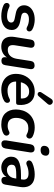

<svg xmlns="http://www.w3.org/2000/svg" viewBox="1030 -1844 824 2923"><g transform="rotate(90 1441.5 -382.0)"><path d="M226 10Q179 10 134.5 0.5Q90 -9 57 -25Q38 -34 30.5 -48.5Q23 -63 24.5 -77.5Q26 -92 34.5 -102.5Q43 -113 57.5 -116Q72 -119 90 -110Q122 -94 157 -86Q192 -78 226 -78Q273 -78 298 -95.5Q323 -113 323 -142Q323 -162 309 -175Q295 -188 268 -193L176 -212Q121 -223 90.5 -255.5Q60 -288 60 -337Q60 -382 85.5 -418.5Q111 -455 160.5 -477Q210 -499 280 -499Q316 -499 357.5 -489.5Q399 -480 429 -462Q446 -452 453 -437.5Q460 -423 457.5 -409.5Q455 -396 446 -386.5Q437 -377 422 -375Q407 -373 389 -383Q364 -397 334 -404Q304 -411 274 -411Q225 -411 199 -392.5Q173 -374 173 -344Q173 -326 184.5 -313Q196 -300 221 -295L313 -276Q373 -263 404.5 -231.5Q436 -200 436 -151Q436 -74 378.5 -32Q321 10 226 10Z M689 10Q637 10 600 -12Q563 -34 547.5 -80Q532 -126 543 -197L582 -439Q591 -497 650 -497Q681 -497 695.5 -479Q710 -461 705 -428L669 -198Q661 -143 677.5 -116Q694 -89 739 -89Q795 -89 830 -126Q865 -163 875 -227L908 -439Q917 -497 976 -497Q1008 -497 1022 -478.5Q1036 -460 1031 -427L972 -51Q963 8 904 8Q875 8 861 -8Q847 -24 851 -57L861 -129L868 -102Q842 -47 795.5 -18.5Q749 10 689 10Z M1347 10Q1273 10 1218.5 -17.5Q1164 -45 1134 -95Q1104 -145 1104 -212Q1104 -294 1138.5 -358.5Q1173 -423 1234 -461Q1295 -499 1374 -499Q1435 -499 1476 -478Q1517 -457 1541 -421.5Q1565 -386 1573 -341Q1581 -296 1576 -249Q1574 -228 1565 -222Q1556 -216 1540 -216H1204L1214 -288H1494L1477 -273Q1483 -313 1474 -344.5Q1465 -376 1440.5 -395Q1416 -414 1373 -414Q1329 -414 1299 -394Q1269 -374 1252 -342.5Q1235 -311 1229 -275L1224 -244Q1212 -171 1248 -128Q1284 -85 1358 -85Q1388 -85 1420 -91.5Q1452 -98 1478 -113Q1497 -124 1511.5 -122.5Q1526 -121 1534.5 -111.5Q1543 -102 1545 -88.5Q1547 -75 1540.5 -60.5Q1534 -46 1518 -35Q1483 -12 1435 -1Q1387 10 1347 10ZM1562 -696 1444 -559Q1432 -545 1418 -543.5Q1404 -542 1393 -549.5Q1382 -557 1379.5 -571Q1377 -585 1387 -601L1483 -748Q1495 -767 1511 -772Q1527 -777 1541.5 -772Q1556 -767 1565.5 -755Q1575 -743 1575.5 -727.5Q1576 -712 1562 -696Z M1879 10Q1762 10 1704 -51.5Q1646 -113 1646 -213Q1646 -267 1662.5 -318.5Q1679 -370 1713 -410.5Q1747 -451 1799.5 -475Q1852 -499 1923 -499Q1959 -499 1994 -490.5Q2029 -482 2056 -468Q2076 -457 2083.5 -442.5Q2091 -428 2088.5 -413Q2086 -398 2077 -387Q2068 -376 2054 -372.5Q2040 -369 2024 -378Q2001 -391 1978.5 -396.5Q1956 -402 1931 -402Q1888 -402 1858 -386Q1828 -370 1809.5 -342.5Q1791 -315 1782.5 -282Q1774 -249 1774 -214Q1774 -157 1802.5 -122Q1831 -87 1897 -87Q1916 -87 1937.5 -92Q1959 -97 1983 -110Q1997 -117 2010 -114Q2023 -111 2032 -100.5Q2041 -90 2043.5 -76.5Q2046 -63 2040 -49Q2034 -35 2016 -24Q1990 -8 1951 1Q1912 10 1879 10Z M2168 8Q2139 8 2125.5 -11.5Q2112 -31 2117 -65L2176 -435Q2187 -497 2248 -497Q2277 -497 2290.5 -478Q2304 -459 2299 -424L2240 -54Q2229 8 2168 8ZM2264 -589Q2230 -589 2213.5 -605.5Q2197 -622 2200 -652Q2204 -686 2226 -703.5Q2248 -721 2285 -721Q2319 -721 2336 -704.5Q2353 -688 2349 -658Q2345 -624 2323.5 -606.5Q2302 -589 2264 -589Z M2529 10Q2484 10 2447 -10.5Q2410 -31 2387.5 -65Q2365 -99 2365 -141Q2365 -218 2431.5 -254Q2498 -290 2640 -290H2720L2709 -218H2646Q2587 -218 2552 -212Q2517 -206 2502 -191Q2487 -176 2487 -149Q2487 -114 2510.5 -95Q2534 -76 2568 -76Q2600 -76 2626 -89.5Q2652 -103 2670 -128.5Q2688 -154 2693 -189L2712 -308Q2720 -355 2697.5 -380Q2675 -405 2619 -405Q2586 -405 2555 -398.5Q2524 -392 2491 -377Q2472 -369 2457 -372Q2442 -375 2432.5 -385.5Q2423 -396 2422 -410.5Q2421 -425 2430.5 -439Q2440 -453 2462 -463Q2504 -482 2549.5 -490.5Q2595 -499 2635 -499Q2714 -499 2759 -470Q2804 -441 2820 -391Q2836 -341 2826 -277L2791 -54Q2782 8 2723 8Q2696 8 2682.5 -9.5Q2669 -27 2674 -61L2684 -124L2691 -104Q2677 -65 2651.5 -39.5Q2626 -14 2594.5 -2Q2563 10 2529 10Z"/></g></svg>

Font: Nunito Variable Extra Light
Style: Italic
Weight: 200
Italic angle: -9°
Designer: Vernon Adams
Foundry: Vernon Adams
Version: Version 3.602